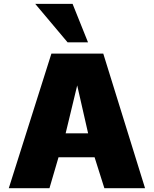

<svg xmlns="http://www.w3.org/2000/svg" viewBox="-20 -994 812 1014"><path d="M26.4 0 251.5 -710.9H525.4L746.1 0H531.2L479.5 -163.6H289.1L241.2 0ZM326.7 -290H445.3L387.7 -543ZM336.9 -770.5 166 -973.6H363.3L444.8 -770.5Z"/></svg>

Font: Comme Black
Style: Regular
Weight: 900
Version: Version 1.000;gftools[0.9.27]